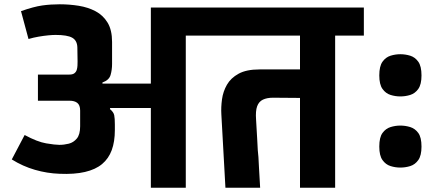

<svg xmlns="http://www.w3.org/2000/svg" viewBox="-20 -876 2083 896"><path d="M78 -824Q138 -845 177 -850.5Q216 -856 259 -856Q304 -856 347.5 -849Q391 -842 426 -823.5Q461 -805 482 -770.5Q503 -736 503 -680V-578Q503 -550 496 -526Q489 -502 458 -491V-486H684V-841H976V-710H847V0H684V-372Q655 -372 628 -372Q601 -372 577 -372Q553 -372 532 -372Q511 -372 494 -372L493 -367Q510 -353 513 -338.5Q516 -324 516 -295V-269Q516 -215 501.5 -175.5Q487 -136 456.5 -110.5Q426 -85 376.5 -73.5Q327 -62 258 -65Q200 -67 143 -83.5Q86 -100 35 -132L95 -246Q154 -214 195.5 -207Q237 -200 257 -200Q279 -200 301 -205.5Q323 -211 338.5 -229.5Q354 -248 354 -287V-360Q354 -373 350.5 -382Q347 -391 340.5 -396Q334 -401 325 -403.5Q316 -406 304 -406H157V-528H304Q319 -528 327 -534Q335 -540 338 -549.5Q341 -559 341.5 -569.5Q342 -580 342 -589L341 -655Q340 -687 317 -700Q294 -713 239 -713Q225 -713 204.5 -711Q184 -709 160.5 -705Q137 -701 113 -694Z M1032 0 1013 -342Q1011 -376 1016 -412.5Q1021 -449 1039 -480.5Q1057 -512 1093.5 -532Q1130 -552 1191 -552H1380V-710H904V-841H1678V-710H1544V0H1380V-419L1254 -420Q1226 -420 1207 -411Q1188 -402 1180 -380Q1172 -358 1175 -318Q1179 -256 1180.5 -222.5Q1182 -189 1183 -175Q1184 -161 1184.5 -159Q1185 -157 1184.5 -159Q1184 -161 1184.5 -159Q1185 -157 1186 -143Q1187 -129 1188.5 -95.5Q1190 -62 1194 0Z M1848 -426Q1825 -426 1802.5 -433Q1780 -440 1765 -461Q1750 -482 1750 -524Q1750 -567 1765 -588Q1780 -609 1802.5 -616Q1825 -623 1848 -623Q1872 -623 1894.5 -616Q1917 -609 1932 -588Q1947 -567 1947 -524Q1947 -482 1932 -461Q1917 -440 1894.5 -433Q1872 -426 1848 -426ZM1848 -94Q1825 -94 1802.5 -101Q1780 -108 1765 -129Q1750 -150 1750 -192Q1750 -235 1765 -255.5Q1780 -276 1802.5 -283Q1825 -290 1848 -290Q1872 -290 1894.5 -283Q1917 -276 1932 -255.5Q1947 -235 1947 -192Q1947 -150 1932 -129Q1917 -108 1894.5 -101Q1872 -94 1848 -94Z"/></svg>

Font: Matangi Black
Style: Regular
Weight: 900
Designer: Prashant Pant
Foundry: The Graphic Ant
Version: Version 3.002